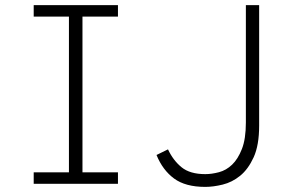

<svg xmlns="http://www.w3.org/2000/svg" viewBox="-20 -720 1142 752"><path d="M112 0ZM250 -655H112V-700H442V-655H303V-45H442V0H112V-45H250ZM784 12Q706 12 661.5 -21Q617 -54 593 -113Q604 -118 615.5 -124Q627 -130 638 -135Q658 -92 691 -65Q724 -38 784 -38Q809 -38 837.5 -45.5Q866 -53 889 -75Q912 -97 927.5 -136.5Q943 -176 943 -240V-700H995V-228Q995 -151 973.5 -104Q952 -57 920.5 -31.5Q889 -6 852 3Q815 12 784 12Z"/></svg>

Font: Transpass ExtraLight
Style: Regular
Weight: 200
Designer: Delve Withrington
Foundry: Delve Fonts
Version: Version 1.001;December 18, 2019;FontCreator 12.0.0.2547 64-b